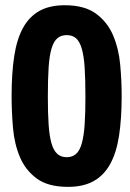

<svg xmlns="http://www.w3.org/2000/svg" viewBox="-20 -718 507 748"><path d="M25.2 -344.4Q25.2 -283 30.6 -220Q36 -157 57.7 -105.8Q79.4 -54.6 123.4 -22.3Q167.4 10 244.8 10Q304.6 10 344.6 -12.3Q384.6 -34.6 409.1 -78.7Q433.6 -122.8 443.8 -189.4Q454 -256 454 -344.4Q454 -404 448.2 -466.8Q442.4 -529.6 420.3 -581Q398.2 -632.4 353.7 -665Q309.2 -697.6 232 -697.6Q173.2 -697.6 133.5 -675.4Q93.8 -653.2 69.7 -609.4Q45.6 -565.6 35.4 -499.2Q25.2 -432.8 25.2 -344.4ZM166.4 -340.6Q166.4 -409 169.4 -454.9Q172.4 -500.8 180.8 -528.9Q189.2 -557 203.6 -569.1Q218 -581.2 240 -581.2Q262 -581.2 276 -569.1Q290 -557 298.4 -528.9Q306.8 -500.8 309.8 -454.9Q312.8 -409 312.8 -340.6Q312.8 -277.8 309.8 -233.1Q306.8 -188.4 298.8 -159.9Q290.8 -131.4 276.4 -118.5Q262 -105.6 240 -105.6Q217.2 -105.6 202.8 -118.9Q188.4 -132.2 180.4 -160.3Q172.4 -188.4 169.4 -233.1Q166.4 -277.8 166.4 -340.6Z"/></svg>

Font: Secuela Light
Style: Regular
Weight: 300
Designer: Fernando Haro
Foundry: deFharo
Version: Version 1.708